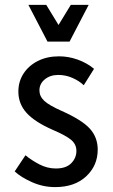

<svg xmlns="http://www.w3.org/2000/svg" viewBox="-20 -754 460 784"><path d="M40 -54 84 -120Q108 -100 140.5 -83Q173 -66 208 -66Q250 -66 271 -87.5Q292 -109 292 -138Q292 -164 271.5 -182Q251 -200 195 -224Q122 -256 88.5 -293Q55 -330 55 -380Q55 -421 76 -453.5Q97 -486 134.5 -505Q172 -524 221 -524Q260 -524 297.5 -510.5Q335 -497 364 -473L322 -406Q303 -424 275.5 -436Q248 -448 218 -448Q185 -448 163 -430Q141 -412 141 -385Q141 -361 160.5 -342.5Q180 -324 232 -301Q315 -264 347 -228.5Q379 -193 379 -143Q379 -78 332 -34Q285 10 205 10Q156 10 111 -10Q66 -30 40 -54ZM342 -734 264 -584H174L96 -734H169L219 -652L269 -734Z"/></svg>

Font: Radio Canada Condensed
Style: Regular
Weight: 400
Width: 3
Designer: Charles Daoud, Etienne Aubert Bonn, Alexandre Saumier Demers, Jacques Le Bailly
Foundry: Radio-Canada
Version: Version 2.104; ttfautohint (v1.8.4.7-5d5b);gftools[0.9.28.de